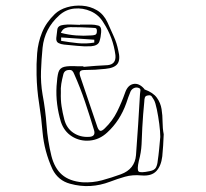

<svg xmlns="http://www.w3.org/2000/svg" viewBox="-20 -563 720 672"><path d="M553 -93Q552 -72 551 -53.5Q550 -35 548 -16Q544 18 527 36Q510 54 475 51Q444 48 417.5 55.5Q391 63 365 73Q331 86 296 88Q261 90 225 80Q184 69 164 30Q135 -33 129 -100Q125 -150 117 -200Q109 -250 108 -301Q107 -339 110 -376.5Q113 -414 127 -449Q141 -484 172 -514Q189 -530 214.5 -537.5Q240 -545 268 -543Q296 -541 319.5 -527Q343 -513 356 -485Q367 -460 378 -436Q389 -412 394 -386Q402 -355 391.5 -340Q381 -325 349 -322Q331 -320 313 -319Q295 -318 276 -318Q263 -318 260 -312.5Q257 -307 261 -295Q276 -251 291 -206.5Q306 -162 321 -118Q326 -105 332 -105Q338 -105 347 -114Q374 -140 390 -172.5Q406 -205 418 -239Q427 -265 446.5 -269Q466 -273 484 -253Q485 -252 485 -251.5Q485 -251 486 -250Q516 -239 529 -221Q542 -203 545.5 -181Q549 -159 549 -136.5Q549 -114 553 -93ZM272 -331V-329Q293 -331 314.5 -332.5Q336 -334 357 -335Q387 -338 384 -370Q380 -401 369.5 -429.5Q359 -458 342 -484Q326 -511 298 -523.5Q270 -536 240 -533Q210 -530 187 -509Q136 -463 129 -396Q125 -356 123.5 -314.5Q122 -273 129 -232Q139 -179 143 -124.5Q147 -70 160 -17Q171 26 197 48.5Q223 71 268 75Q304 77 337 68Q370 59 403 47Q452 29 456 -20Q460 -73 463.5 -127Q467 -181 470 -234Q471 -240 471.5 -247Q472 -254 463 -256Q456 -258 448.5 -254.5Q441 -251 437 -243Q433 -233 429 -222.5Q425 -212 422 -202Q400 -140 355 -99Q328 -74 294 -71Q260 -68 232 -85.5Q204 -103 193 -137Q184 -167 180 -198.5Q176 -230 178 -262Q180 -295 184.5 -310Q189 -325 204.5 -329Q220 -333 253 -331ZM260 -477H298Q312 -477 324 -473.5Q336 -470 334 -450Q333 -433 328 -418Q323 -403 298 -401Q274 -400 250.5 -402.5Q227 -405 204 -407Q193 -408 184.5 -412.5Q176 -417 177 -430Q179 -444 180.5 -459Q182 -474 203 -476Q217 -478 231.5 -477Q246 -476 260 -476ZM193 -448Q220 -441 246.5 -439Q273 -437 299 -439Q306 -439 312.5 -441Q319 -443 319 -453Q320 -464 313 -465Q306 -466 299 -466Q281 -467 263 -467.5Q245 -468 226 -468Q217 -468 208 -464.5Q199 -461 193 -448ZM310 -414V-424Q281 -426 252 -428Q223 -430 194 -432V-420Q223 -415 252 -412Q281 -409 310 -414ZM193 -239Q192 -214 195.5 -191Q199 -168 205 -145Q213 -114 237 -98Q261 -82 292 -84Q316 -85 309 -108Q294 -158 277.5 -207Q261 -256 240 -303Q237 -311 233 -315Q229 -319 220 -318Q204 -317 201 -300Q197 -285 194.5 -269.5Q192 -254 193 -239ZM541 -84Q541 -102 537.5 -129Q534 -156 529 -180Q524 -204 519 -213Q515 -220 511 -225.5Q507 -231 498 -229Q489 -228 487 -221.5Q485 -215 485 -207Q483 -185 481 -162Q479 -139 478 -116Q477 -87 475.5 -58Q474 -29 466 0Q459 31 465 37Q471 43 504 36Q521 33 526 23Q531 13 532 0Q535 -20 537 -41Q539 -62 541 -84Z"/></svg>

Font: Rock 3D
Style: Regular
Weight: 400
Version: Version 1.000